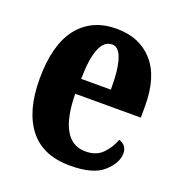

<svg xmlns="http://www.w3.org/2000/svg" viewBox="-107 -641 698 742"><g transform="rotate(20 242.5 -269.5)"><path d="M260 10Q355 10 396.5 -28Q438 -66 438 -105Q438 -138 405 -149Q391 -112 365.5 -87Q340 -62 297 -62Q187 -62 184 -258H454V-307Q454 -426 399 -487.5Q344 -549 250 -549Q148 -549 91.5 -477.5Q35 -406 35 -265Q35 -134 91 -62Q147 10 260 10ZM186 -320Q188 -486 254 -486Q282 -486 295.5 -441.5Q309 -397 308 -320Z"/></g></svg>

Font: Noto Serif ExtraCondensed Extra
Style: Regular
Weight: 800
Width: 3
Designer: Monotype Design Team
Foundry: Monotype Imaging Inc.
Version: Version 1.002